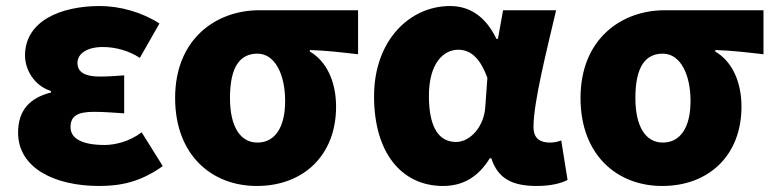

<svg xmlns="http://www.w3.org/2000/svg" viewBox="-20 -603 2566 637"><path d="M309 14C380 14 446 1 520 -52L450 -164C408 -132 359 -122 327 -122C253 -122 214 -143 214 -181C214 -219 238 -232 293 -232C324 -232 359 -229 392 -227V-353C366 -351 335 -349 311 -349C263 -349 237 -363 237 -394C237 -426 270 -447 321 -447C363 -447 407 -435 444 -411L509 -525C452 -562 379 -583 311 -583C181 -583 63 -533 63 -419C63 -374 91 -320 149 -301V-296C81 -279 40 -239 40 -163C40 -45 162 14 309 14Z M832 14C986 14 1095 -87 1095 -249C1095 -333 1063 -400 1008 -432V-437C1067 -435 1106 -430 1168 -423V-569H840C697 -569 561 -474 561 -278C561 -89 682 14 832 14ZM834 -130C777 -130 743 -183 743 -278C743 -384 778 -425 834 -425C893 -425 926 -355 926 -268C926 -180 892 -130 834 -130Z M1450 14C1516 14 1567 -16 1605 -78H1610C1632 -10 1680 14 1761 14C1808 14 1842 5 1863 -6L1842 -137C1829 -132 1816 -130 1805 -130C1773 -130 1750 -142 1750 -182C1750 -265 1795 -440 1825 -569H1649L1632 -474H1627C1590 -551 1536 -583 1473 -583C1341 -583 1221 -471 1221 -283C1221 -98 1311 14 1450 14ZM1493 -132C1438 -132 1403 -177 1403 -285C1403 -394 1452 -438 1500 -438C1546 -438 1575 -404 1597 -345L1590 -248C1586 -183 1540 -132 1493 -132Z M2177 14C2331 14 2440 -87 2440 -249C2440 -333 2408 -400 2353 -432V-437C2412 -435 2451 -430 2513 -423V-569H2185C2042 -569 1906 -474 1906 -278C1906 -89 2027 14 2177 14ZM2179 -130C2122 -130 2088 -183 2088 -278C2088 -384 2123 -425 2179 -425C2238 -425 2271 -355 2271 -268C2271 -180 2237 -130 2179 -130Z"/></svg>

Font: Noto Sans JP Black
Style: Regular
Weight: 900
Designer: Ryoko NISHIZUKA 西塚涼子 (kana, bopomofo & ideographs); Paul D. Hunt (Latin, Greek & Cyrillic); Sandoll Communications 산돌커뮤니
Foundry: Adobe
Version: Version 2.002;hotconv 1.0.116;makeotfexe 2.5.65601